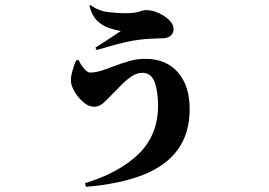

<svg xmlns="http://www.w3.org/2000/svg" viewBox="-20 -639 1040 741"><path d="M308 68Q442 27 516 -46Q590 -119 590 -231Q590 -285 577 -321.5Q564 -358 529 -358Q509 -358 488.5 -344.5Q468 -331 449.5 -312Q431 -293 415 -277Q401 -263 383 -245Q365 -227 343 -227Q324 -227 305.5 -241.5Q287 -256 273 -277Q259 -298 255 -316Q251 -333 258 -360Q265 -387 274 -406L284 -407Q286 -400 293.5 -388.5Q301 -377 310.5 -368Q320 -359 328 -359Q349 -359 373.5 -367Q398 -375 425 -385.5Q452 -396 481.5 -404Q511 -412 541 -412Q621 -412 666.5 -360Q712 -308 712 -218Q712 -125 666.5 -62Q621 1 532 36Q443 71 312 82ZM348 -455Q370 -469 400 -488.5Q430 -508 446 -519Q425 -523 400.5 -531Q376 -539 355.5 -558.5Q335 -578 325 -617L330 -619Q360 -597 397 -592.5Q434 -588 460 -588Q500 -588 516.5 -594Q533 -600 544 -600Q567 -600 591.5 -589Q616 -578 633 -561.5Q650 -545 650 -526Q650 -512 639 -501.5Q628 -491 603 -491Q587 -491 562 -489.5Q537 -488 520 -486Q493 -483 461 -475.5Q429 -468 400.5 -459.5Q372 -451 353 -446Z"/></svg>

Font: Noto Serif JP ExtraLight Black
Style: Regular
Weight: 900
Version: Version 2.003-H1;hotconv 1.1.1;makeotfexe 2.6.0